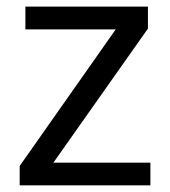

<svg xmlns="http://www.w3.org/2000/svg" viewBox="-20 -556 510 576"><path d="M431.2 -67.9H140.1L423.8 -470.2V-536.1H56.2V-467.8H327.1L39.1 -58.1V0H431.2Z"/></svg>

Font: Noto Reveo Sans
Style: Regular
Weight: 400
Designer: Monotype Design team
Foundry: Monotype Imaging Inc.
Version: Version 1.04